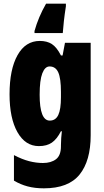

<svg xmlns="http://www.w3.org/2000/svg" viewBox="-20 -852 564 1046"><path d="M197 -629Q236 -629 262.5 -612Q289 -595 312 -550H321L334 -619H474V-115Q474 24 413.5 99Q353 174 219 174Q170 174 130.5 163.5Q91 153 56 132V-7Q100 16 138.5 26Q177 36 214 36Q258 36 285 15.5Q312 -5 312 -55V-61Q312 -78 313.5 -100Q315 -122 317 -137H312Q290 -94 262.5 -75Q235 -56 192 -56Q118 -56 75 -132Q32 -208 32 -338Q32 -474 75.5 -551.5Q119 -629 197 -629ZM250 -490Q225 -490 210.5 -452.5Q196 -415 196 -336Q196 -195 251 -195Q283 -195 297.5 -225.5Q312 -256 312 -322V-351Q312 -425 297.5 -457.5Q283 -490 250 -490ZM339 -818Q332 -773 328 -737Q324 -701 322 -672H168V-683Q189 -759 231 -832H339Z"/></svg>

Font: Noto Sans Malayalam UI ExtraCondensed Black
Style: Regular
Weight: 900
Width: 2
Designer: Jelle Bosma - Monotype Design Team
Foundry: Monotype Imaging Inc.
Version: Version 2.104; ttfautohint (v1.8.4.7-5d5b)